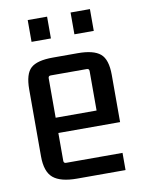

<svg xmlns="http://www.w3.org/2000/svg" viewBox="-78 -720 586 781"><g transform="rotate(-10 215.0 -330.0)"><path d="M377 5H177Q109 5 78.5 -20.5Q48 -46 48 -110V-386Q48 -450 74 -473.5Q100 -497 165 -497H268Q333 -497 361 -473.5Q389 -450 389 -386V-191H123V-254H303V-417Q303 -427 293 -427H144Q134 -427 134 -417V-76Q134 -66 144 -66H377ZM171 -575H91V-665H171ZM348 -575H268V-665H348Z"/></g></svg>

Font: Gemunu Libre ExtraLight Medium
Style: Regular
Weight: 500
Version: Version 1.100